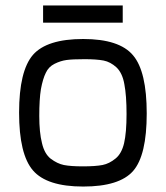

<svg xmlns="http://www.w3.org/2000/svg" viewBox="-20 -679 608 704"><path d="M138 -596V-659H430V-596ZM101 -54Q50 -113 50 -266Q50 -419 101 -478Q152 -536 285 -536Q418 -536 468 -476Q518 -417 518 -263Q518 -109 468 -52Q418 5 285 5Q152 5 101 -54ZM130 -352Q124 -315 124 -254Q124 -193 134 -154Q143 -115 166 -97Q190 -79 214 -74Q239 -69 284 -69Q330 -69 356 -74Q381 -79 404 -98Q426 -116 435 -154Q444 -193 444 -261Q444 -329 436 -370Q429 -411 407 -432Q385 -452 360 -457Q334 -462 290 -462Q246 -462 224 -459Q202 -456 180 -445Q158 -434 148 -412Q137 -390 130 -352Z"/></svg>

Font: Mina
Style: Regular
Weight: 400
Version: Version 1.000